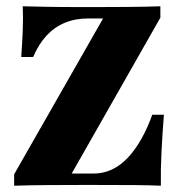

<svg xmlns="http://www.w3.org/2000/svg" viewBox="-20 -591 575 611"><path d="M25 0V-36.3L308.1 -532.3H261.3Q219.4 -532.3 186.3 -518.5Q153.2 -504.8 128.2 -477.8Q103.2 -450.8 85.5 -409.7H47.6Q50.8 -454 52.4 -494.8Q54 -535.5 52.4 -571Q83.1 -570.2 127 -569.4Q171 -568.5 236.3 -568.5H291.9Q339.5 -568.5 392.3 -569Q445.2 -569.4 490.3 -571V-534.7L208.1 -38.7H277.4Q308.9 -38.7 336.3 -51.6Q363.7 -64.5 387.1 -89.5Q410.5 -114.5 429.8 -148.8Q449.2 -183.1 464.5 -225.8H501.6Q496.8 -165.3 494 -108.9Q491.1 -52.4 491.9 0Q458.1 -1.6 408.5 -2Q358.9 -2.4 284.7 -2.4H235.5Q184.7 -2.4 129.4 -2Q74.2 -1.6 25 0Z"/></svg>

Font: Playfair 9pt Black
Style: Regular
Weight: 900
Designer: Claus Eggers Sørensen
Foundry: Claus Eggers Sørensen
Version: Version 2.203